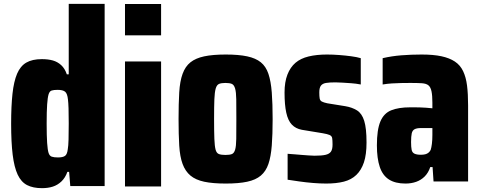

<svg xmlns="http://www.w3.org/2000/svg" viewBox="-20 -892 2508 1000"><path d="M282 -72Q307 -72 318.5 -80Q330 -88 333 -115Q336 -130 337 -165Q338 -200 338 -249Q338 -297 337 -327.5Q336 -358 334 -373Q331 -404 319.5 -414Q308 -424 280 -424Q260 -424 249 -420.5Q238 -417 233 -400.5Q228 -384 225.5 -348Q223 -312 223 -248Q223 -184 225.5 -147.5Q228 -111 233 -95.5Q238 -80 249.5 -76Q261 -72 282 -72ZM199 88Q152 88 121 72Q90 56 72 17.5Q54 -21 46 -86Q38 -151 38 -248Q38 -339 45 -403.5Q52 -468 69 -508Q86 -548 117 -566Q148 -584 198 -584Q231 -584 255.5 -577Q280 -570 299 -552.5Q318 -535 328 -505H338V-872H525V77H346L340 3H331Q320 34 300 53Q280 72 255 80Q230 88 199 88Z M631 79V-572H819V79ZM631 -708V-871H819V-708Z M1154 -85Q1176 -85 1187.5 -89.5Q1199 -94 1204.5 -112Q1210 -130 1210.5 -168.5Q1211 -207 1211 -272Q1211 -338 1210.5 -375Q1210 -412 1204.5 -431Q1199 -450 1187.5 -455Q1176 -460 1154 -460Q1133 -460 1121 -455Q1109 -450 1103.5 -431Q1098 -412 1096.5 -375Q1095 -338 1095 -272Q1095 -207 1096.5 -168.5Q1098 -130 1103 -112Q1108 -94 1120.5 -89.5Q1133 -85 1154 -85ZM1156 64Q1088 64 1043.5 54.5Q999 45 972 22.5Q945 0 931 -38Q917 -76 913.5 -134Q910 -192 910 -272Q910 -352 913.5 -410.5Q917 -469 931 -507.5Q945 -546 972 -567.5Q999 -589 1043.5 -598.5Q1088 -608 1156 -608Q1223 -608 1267.5 -598.5Q1312 -589 1338.5 -567.5Q1365 -546 1378 -507.5Q1391 -469 1395.5 -410.5Q1400 -352 1400 -272Q1400 -192 1395.5 -134Q1391 -76 1378 -38Q1365 0 1338.5 22.5Q1312 45 1267.5 54.5Q1223 64 1156 64Z M1679 64Q1647 64 1610.5 61Q1574 58 1539 53Q1504 48 1478 44V-91Q1499 -90 1517.5 -88Q1536 -86 1553.5 -85Q1571 -84 1587.5 -82.5Q1604 -81 1618 -81Q1655 -81 1675 -85.5Q1695 -90 1703.5 -102Q1712 -114 1712 -139Q1712 -162 1710 -173Q1708 -184 1696.5 -189Q1685 -194 1661 -198L1552 -216Q1520 -222 1500 -243Q1480 -264 1471 -305Q1462 -346 1462 -410Q1462 -465 1477 -503.5Q1492 -542 1519 -565Q1546 -588 1587.5 -598Q1629 -608 1683 -608Q1713 -608 1746 -605.5Q1779 -603 1809 -599Q1839 -595 1859 -589V-452Q1833 -457 1809.5 -458.5Q1786 -460 1765 -461.5Q1744 -463 1727 -463Q1696 -463 1678 -460Q1660 -457 1651.5 -446Q1643 -435 1643 -411Q1643 -390 1645 -379Q1647 -368 1656.5 -363Q1666 -358 1685 -354L1778 -339Q1814 -333 1839.5 -317Q1865 -301 1877 -262.5Q1889 -224 1889 -150Q1889 -87 1875.5 -46.5Q1862 -6 1836 19Q1810 44 1771 54Q1732 64 1679 64Z M2172 -86Q2185 -86 2195 -88.5Q2205 -91 2212 -97Q2219 -103 2223 -111Q2227 -123 2229.5 -143Q2232 -163 2232 -189V-225H2172Q2151 -225 2139.5 -219Q2128 -213 2124.5 -197.5Q2121 -182 2121 -152Q2121 -126 2124 -111.5Q2127 -97 2139 -91.5Q2151 -86 2172 -86ZM2092 64Q2039 64 2006 43Q1973 22 1958 -22.5Q1943 -67 1943 -135Q1943 -216 1961 -259Q1979 -302 2017.5 -317.5Q2056 -333 2116 -333Q2127 -333 2140.5 -333Q2154 -333 2168 -332.5Q2182 -332 2198 -331Q2214 -330 2232 -328V-358Q2232 -394 2227.5 -416Q2223 -438 2211.5 -447.5Q2200 -457 2177 -458.5Q2154 -460 2118 -460Q2094 -460 2069 -459.5Q2044 -459 2020.5 -457.5Q1997 -456 1973 -452V-589Q2020 -600 2071 -604Q2122 -608 2176 -608Q2237 -608 2279 -599Q2321 -590 2349 -571.5Q2377 -553 2392 -521.5Q2407 -490 2412.5 -446.5Q2418 -403 2418 -343V53H2238L2233 -22H2221Q2211 8 2192 27Q2173 46 2147.5 55Q2122 64 2092 64Z"/></svg>

Font: Farlight84_Sys_V01
Style: Bold
Weight: 700
Designer: Monotype Design Team, Nadine Chahine and Nizar Qandah
Foundry: Monotype Imaging Inc.
Version: Version 2.004;October 31, 2024;FontCreator 14.0.0.2814 64-bi